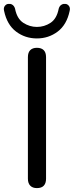

<svg xmlns="http://www.w3.org/2000/svg" viewBox="-58 -957 379 984"><path d="M131 7Q109 7 97 -5.5Q85 -18 85 -41V-664Q85 -688 97 -700Q109 -712 131 -712Q154 -712 166 -700Q178 -688 178 -664V-41Q178 -18 166.5 -5.5Q155 7 131 7ZM131 -760Q71 -760 24.5 -795Q-22 -830 -37 -901Q-41 -917 -33 -927Q-25 -937 -14 -937Q-4 -938 2.5 -934.5Q9 -931 13 -925.5Q17 -920 19 -913Q29 -861 61.5 -840Q94 -819 131 -819Q169 -819 201 -840Q233 -861 243 -913Q245 -920 249 -925.5Q253 -931 260 -934.5Q267 -938 276 -937Q287 -937 295 -927Q303 -917 299 -901Q284 -830 237.5 -795Q191 -760 131 -760Z"/></svg>

Font: Nunito ExtraLight Medium
Style: Regular
Weight: 500
Version: Version 3.602